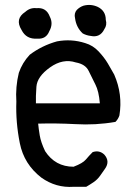

<svg xmlns="http://www.w3.org/2000/svg" viewBox="-20 -737 540 775"><path d="M317 -714Q347 -722 375 -709Q407 -693 407 -657Q413 -636 401 -619Q384 -584 346 -592Q329 -594 314 -602Q288 -626 283 -663Q278 -683 290 -697Q302 -709 317 -714ZM82 -689Q102 -707 127 -704Q167 -708 181 -670Q196 -641 179 -611Q166 -578 130 -581Q86 -578 67 -616Q39 -661 82 -689ZM210 -570Q268 -581 324 -563Q355 -554 378 -529.5Q401 -505 415.5 -480.5Q430 -456 441 -436Q476 -356 462 -271Q457 -256 446 -245Q366 -231 283 -236Q207 -240 134 -238Q136 -217 140.5 -190Q145 -163 162 -127Q203 -64 277 -64Q314 -78 326.5 -93Q339 -108 354 -123Q381 -132 401 -113Q425 -86 404 -56Q395 -43 384 -27.5Q373 -12 357.5 -1.5Q342 9 328 17H277Q206 22 147 -20Q77 -74 60 -159Q43 -244 46 -327Q42 -386 56 -443Q70 -484 100 -516Q149 -553 210 -570ZM286 -485Q234 -502 182 -465Q130 -428 127 -387Q124 -346 125 -320H255H383Q379 -369 365 -396Q351 -423 338 -450.5Q325 -478 286 -485Z"/></svg>

Font: Kosefont JP
Style: Regular
Weight: 400
Designer: Nozomi Seto 瀬戸のぞみ
Version: Version 3.00;June 19, 2020